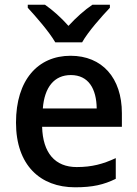

<svg xmlns="http://www.w3.org/2000/svg" viewBox="-20 -786 583 816"><path d="M447 -766H373C340 -744 304 -712 271 -676C239 -712 204 -743 171 -766H98V-753C133 -715 189 -651 215 -606H329C354 -651 412 -716 447 -753ZM280 -549C141 -549 48 -446 48 -265C48 -84 151 10 299 10C374 10 421 -1 472 -26V-114C418 -89 371 -76 306 -76C214 -76 162 -136 159 -247H498V-305C498 -455 414 -549 280 -549ZM281 -467C356 -467 390 -409 391 -325H162C169 -416 211 -467 281 -467Z"/></svg>

Font: Noto Sans Thai Medium
Style: Regular
Weight: 500
Designer: Monotype Design Team
Foundry: Monotype Imaging Inc.
Version: Version 1.901